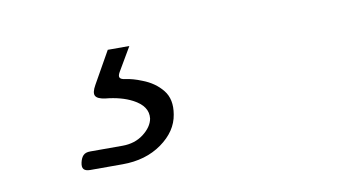

<svg xmlns="http://www.w3.org/2000/svg" viewBox="-38 -100 676 368"><g transform="rotate(-10 300.0 84.5)"><path d="M113 195Q104 195 100.5 191Q97 187 99 178Q101 169 105.5 164.5Q110 160 119 160H182Q206 160 223 147Q240 134 243 118Q246 94 217 79Q196 68 165 65Q150 63 146.5 56.5Q143 50 151 36L186 -26H228L201 20Q197 27 199 30.5Q201 34 209 35Q224 37 241 44Q265 53 279.5 71Q294 89 289 118Q284 150 252.5 172.5Q221 195 176 195Z"/></g></svg>

Font: Maple Mono Thin
Style: Italic
Weight: 250
Italic angle: -10°
Monospace: yes
Designer: subframe7536
Version: Version 7.000